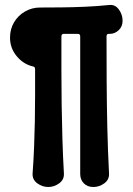

<svg xmlns="http://www.w3.org/2000/svg" viewBox="-20 -730 529 766"><path d="M20 -580Q20 -614 36 -641Q52 -668 79.5 -684Q107 -700 140 -700Q181 -700 225.5 -700.5Q270 -701 317.5 -703Q365 -705 415 -710Q439 -713 454 -692.5Q469 -672 469 -648V-647Q469 -624 453.5 -609.5Q438 -595 419 -595H414Q405 -595 405 -585Q405 -496 405.5 -407Q406 -318 408 -226.5Q410 -135 415 -37Q416 -13 396 1.5Q376 16 353 16H352Q329 16 314.5 1.5Q300 -13 300 -36Q300 -108 300 -175.5Q300 -243 300 -310.5Q300 -378 300 -445.5Q300 -513 300 -585Q300 -595 290 -595H235Q225 -595 225 -585Q225 -513 225 -445.5Q225 -378 226 -311Q227 -244 229 -176Q231 -108 235 -37Q236 -13 216 1.5Q196 16 173 16H172Q149 16 129 1.5Q109 -13 110 -37Q114 -92 116 -143.5Q118 -195 119 -245.5Q120 -296 120 -347.5Q120 -399 120 -454Q120 -464 111 -465Q73 -474 46.5 -506Q20 -538 20 -580Z"/></svg>

Font: Winky Sans SemiBold
Style: Regular
Weight: 600
Designer: Simon Atzbach
Foundry: typofactur
Version: Version 1.205